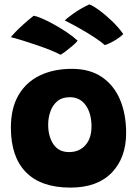

<svg xmlns="http://www.w3.org/2000/svg" viewBox="-20 -843 625 873"><path d="M300 10Q167 10 98.2 -59.8Q29.5 -129.5 29.5 -262.5Q29.5 -352 64.8 -411.5Q100 -471 162.5 -500.5Q225 -530 306.5 -530Q388.5 -530 443.2 -492.8Q498 -455.5 525.8 -389.8Q553.5 -324 553.5 -238.5Q553.5 -125.5 488 -57.8Q422.5 10 300 10ZM294 -151.5Q340 -151.5 368 -182.5Q396 -213.5 396 -268Q396 -327 370 -364Q344 -401 297.5 -401Q262 -401 240.2 -382.5Q218.5 -364 208.8 -335.2Q199 -306.5 199 -276.5Q199 -222.5 223 -187Q247 -151.5 294 -151.5ZM386 -823Q400.5 -818.5 429 -798Q457.5 -777.5 488.2 -748.2Q519 -719 540.5 -688Q528 -675.5 510.8 -664.5Q493.5 -653.5 478.2 -646.5Q463 -639.5 456.5 -638Q437.5 -655 405.8 -675.5Q374 -696 338.8 -715.8Q303.5 -735.5 274.5 -750Q281.5 -758 313 -780.8Q344.5 -803.5 386 -823ZM133 -771.5Q144.5 -770 169 -759.8Q193.5 -749.5 223.5 -733Q253.5 -716.5 282.8 -697Q312 -677.5 333 -658Q326 -648.5 309.5 -634.5Q293 -620.5 277 -608.5Q261 -596.5 255 -594Q238 -603.5 210 -614.8Q182 -626 149.2 -637.2Q116.5 -648.5 85 -658.2Q53.5 -668 29.5 -674Q33.5 -680 48.8 -696Q64 -712 86.5 -732.2Q109 -752.5 133 -771.5Z"/></svg>

Font: Grandstander ExtraBold
Style: Regular
Weight: 800
Designer: Tyler Finck
Foundry: Etcetera Type Co
Version: Version 1.200; ttfautohint (v1.8.3)